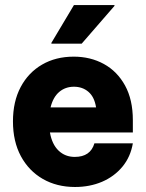

<svg xmlns="http://www.w3.org/2000/svg" viewBox="-20 -736 582 766"><path d="M279.2 10Q206.7 10 150.8 -22.1Q95 -54.2 63.3 -112.9Q31.7 -171.7 31.7 -251.7Q31.7 -330.8 62.5 -388.8Q93.3 -446.7 147.9 -478.3Q202.5 -510 274.2 -510Q340.8 -510 394.2 -480.8Q447.5 -451.7 478.8 -395Q510 -338.3 510 -256.7V-207.5H179.2Q187.5 -160 213.8 -135Q240 -110 278.3 -110Q340.8 -110 356.7 -164.2H510Q500.8 -110 468.3 -70.8Q435.8 -31.7 387.1 -10.8Q338.3 10 279.2 10ZM181.7 -307.5H363.3Q356.7 -349.2 332.9 -369.6Q309.2 -390 275 -390Q240.8 -390 216.2 -369.2Q191.7 -348.3 181.7 -307.5ZM185 -561.7V-565L275 -715.8H436.7V-712.5L305.8 -561.7Z"/></svg>

Font: Funnel Sans ExtraBold
Style: Regular
Weight: 800
Version: Version 1.000; Beta; Release 5; Build 24; ttfautohint (v1.8.